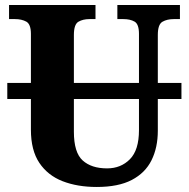

<svg xmlns="http://www.w3.org/2000/svg" viewBox="-20 -734 751 764"><path d="M9 -340V-404H103V-599Q103 -638 84.5 -648Q66 -658 40 -658H16V-714H360V-658H336Q310 -658 292 -647.5Q274 -637 274 -595V-404H533V-599Q533 -638 515.5 -648Q498 -658 471 -658H447V-714H696V-658H671Q645 -658 626.5 -647.5Q608 -637 608 -595V-404H702V-340H608V-214Q608 -147 583 -96.5Q558 -46 504.5 -18Q451 10 365 10Q288 10 229 -13Q170 -36 136.5 -86Q103 -136 103 -218V-340ZM274 -210Q274 -127 309 -95.5Q344 -64 406 -64Q461 -64 497 -100.5Q533 -137 533 -216V-340H274Z"/></svg>

Font: Noto Serif SemiCondensed ExtraBold
Style: Regular
Weight: 800
Width: 4
Designer: Monotype Design Team
Foundry: Monotype Imaging Inc.
Version: Version 2.015